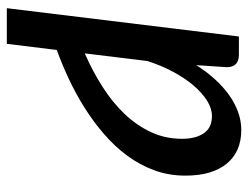

<svg xmlns="http://www.w3.org/2000/svg" viewBox="-102 -456 728 563"><g transform="rotate(90 261.5 -174.0)"><path d="M494.5 -354.5Q494.5 -305.5 478.8 -262.8Q463 -220 435.8 -183.2Q408.5 -146.5 372.2 -115.2Q336 -84 295 -58.2Q254 -32.5 210.8 -12.2Q167.5 8 126 23L108 169.5H3.5L86.5 -511H140.5Q158 -511 167.2 -502.2Q176.5 -493.5 176.5 -475L170.5 -386Q189.5 -416 211.5 -440.2Q233.5 -464.5 257.5 -481.8Q281.5 -499 307.5 -508.5Q333.5 -518 360.5 -518Q424.5 -518 459.5 -475.2Q494.5 -432.5 494.5 -354.5ZM386.5 -344Q386.5 -384.5 370.2 -408.2Q354 -432 319.5 -432Q297.5 -432 274.5 -417.5Q251.5 -403 230 -377.8Q208.5 -352.5 190 -318Q171.5 -283.5 158.5 -243L136 -59Q188.5 -82 234.2 -111.2Q280 -140.5 313.8 -176Q347.5 -211.5 367 -253.5Q386.5 -295.5 386.5 -344Z"/></g></svg>

Font: Lato Semibold
Style: Italic
Weight: 600
Italic angle: -7°
Designer: Lukasz Dziedzic
Foundry: tyPoland Lukasz Dziedzic
Version: Version 2.006; 2014-01-15